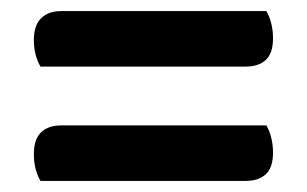

<svg xmlns="http://www.w3.org/2000/svg" viewBox="-20 -468 553 346"><path d="M53 -348Q48 -356 44.5 -368.5Q41 -381 41 -396Q41 -422 54 -435Q67 -448 90 -448H460Q465 -440 468.5 -427Q472 -414 472 -399Q472 -372 459 -360Q446 -348 423 -348ZM53 -142Q48 -150 44.5 -162.5Q41 -175 41 -190Q41 -217 54 -229.5Q67 -242 90 -242H460Q465 -234 468.5 -221Q472 -208 472 -193Q472 -166 459 -154Q446 -142 423 -142Z"/></svg>

Font: Baloo Tammudu 2 SemiBold
Style: Regular
Weight: 600
Designer: Maithili Shingre, Omkar Shende and Ek Type
Foundry: Ek Type
Version: Version 1.640;hotconv 1.0.111;makeotfexe 2.5.65597; ttfautoh